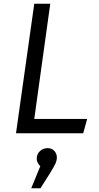

<svg xmlns="http://www.w3.org/2000/svg" viewBox="-20 -708 527 1020"><path d="M162 -76H443L422 0H65L162 -688H247ZM282 128Q282 144 275 160Q268 176 247 210L195 292H146L194 175Q175 156 175 135Q175 111 192 95Q209 79 233 79Q256 79 269 94Q282 109 282 128Z"/></svg>

Font: FiraGO Book
Style: Italic
Weight: 350
Italic angle: -8°
Designer: bBox Type GmbH
Foundry: bBox Type GmbH
Version: Version 1.001